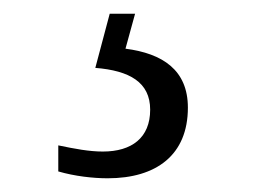

<svg xmlns="http://www.w3.org/2000/svg" viewBox="-20 -29 373 280"><path d="M137 231C208 231 254 197 254 128C254 73 217 49 163 42L177 -9H140L119 70C169 74 199 91 199 131C199 172 172 192 130 192C110 192 89 188 65 183V221C89 228 116 231 137 231Z"/></svg>

Font: Noto Serif Tamil Light
Style: Italic
Weight: 300
Italic angle: -12°
Designer: Indian Type Foundry, Tom Grace, and the Monotype Design Team
Foundry: Monotype Imaging Inc.
Version: Version 2.003